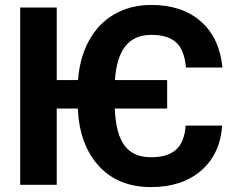

<svg xmlns="http://www.w3.org/2000/svg" viewBox="-20 -741 933 770"><path d="M207.5 -419.9H293Q299.8 -511.7 338.1 -580.3Q376.5 -648.9 440.7 -685.1Q504.9 -721.2 586.9 -721.2Q710 -721.2 785.2 -655.3Q860.4 -589.4 872.1 -470.2H725.6Q720.2 -539.1 687.3 -570.1Q654.3 -601.1 586.9 -601.1Q519.5 -601.1 483.4 -556.6Q447.3 -512.2 440.9 -419.9H650.4V-305.7H440.4Q444.3 -204.1 479.5 -157.2Q514.6 -110.4 585.4 -110.4Q652.8 -110.4 686.3 -140.9Q719.7 -171.4 724.6 -237.3H871.1Q862.8 -122.6 786.4 -56.6Q710 9.3 585.4 9.3Q454.1 9.3 376.5 -75.2Q298.8 -159.7 292 -305.7H207.5V0H61V-710.9H207.5Z"/></svg>

Font: Roboto
Style: Bold
Weight: 700
Designer: Google
Version: Version 2.134; 2016; ttfautohint (v1.6)